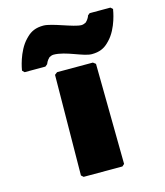

<svg xmlns="http://www.w3.org/2000/svg" viewBox="-113 -844 807 937"><g transform="rotate(-15 290.0 -375.0)"><path d="M387 -561C426 -561 450 -573 470 -592L479 -601C530 -653 543 -744 543 -744L544 -747L533 -757H428L417 -748V-746C417 -746 412 -731 398 -718C393 -715 383 -711 375 -711C336 -711 237 -757 194 -757C155 -757 131 -745 111 -726L102 -717C51 -665 37 -574 37 -574V-571L47 -561H152L163 -570L164 -572C164 -572 169 -587 183 -600C188 -603 197 -607 205 -607C267 -607 344 -561 387 -561ZM187 -510 182 -3 193 7H389L400 -3L394 -510L381 -520H200Z"/></g></svg>

Font: Hussar Woodtype
Style: Ultra
Weight: 900
Foundry: Cannot Into Space Fonts
Version: Version 1.07